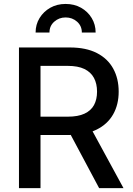

<svg xmlns="http://www.w3.org/2000/svg" viewBox="-20 -973 686 993"><path d="M78.1 0V-727.5H341.3Q424.8 -727.5 481 -698.7Q537.1 -669.9 565.4 -618.4Q593.8 -566.9 593.8 -499Q593.8 -431.6 564.9 -381.1Q536.1 -330.6 479.7 -302.7Q423.3 -274.9 339.4 -274.9H141.6V-369.6H331.1Q383.3 -369.6 416.7 -385Q450.2 -400.4 466.1 -429.4Q481.9 -458.5 481.9 -499Q481.9 -540.5 465.8 -570.3Q449.7 -600.1 416.5 -616.2Q383.3 -632.3 330.1 -632.3H189.5V0ZM492.7 0 317.4 -328.6H439.9L618.7 0ZM319.3 -952.6Q364.3 -952.6 399.2 -932.9Q434.1 -913.1 454.3 -879.6Q474.6 -846.2 474.6 -804.7H403.3Q403.3 -838.9 378.7 -860.8Q354 -882.8 319.3 -882.8Q285.2 -882.8 260.5 -860.8Q235.8 -838.9 235.8 -804.7H164.1Q164.1 -846.2 184.6 -879.6Q205.1 -913.1 240 -932.9Q274.9 -952.6 319.3 -952.6Z"/></svg>

Font: Inter 17pt Medium
Style: Regular
Weight: 500
Version: Version 4.001;git-66647c0bb